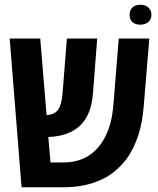

<svg xmlns="http://www.w3.org/2000/svg" viewBox="-20 -793 670 813"><path d="M528.8 -730.5Q528.8 -750.5 541 -761.7Q553.2 -772.9 574.5 -772.9Q595.7 -772.9 608.4 -761.2Q621.1 -749.5 621.1 -730.5Q621.1 -711.4 608.4 -700Q595.7 -688.5 574.2 -688.5Q552.7 -688.5 540.8 -699.5Q528.8 -710.4 528.8 -730.5ZM248.5 0H71.3L21 -629.9H150.4L177.2 -305.7Q210.4 -307.6 225.6 -328.1Q240.7 -348.6 244.6 -394L263.2 -629.9H391.6L373.5 -395.5Q359.9 -219.2 184.6 -212.9L193.8 -105H248.5Q341.3 -105 396 -169.2Q450.7 -233.4 460 -346.7L482.9 -629.9H612.3L588.9 -347.2Q583 -272.9 565.4 -219.7Q544.9 -158.2 513.2 -116.7Q496.1 -94.2 470.2 -71.5Q444.3 -48.8 413.1 -34.2Q342.8 0 248.5 0Z"/></svg>

Font: Open Sans Hebrew Condensed
Style: Bold
Weight: 700
Width: 3
Foundry: Ascender Corporation, Yanek Iontef
Version: Version 2.001;PS 002.001;hotconv 1.0.70;makeotf.lib2.5.58329